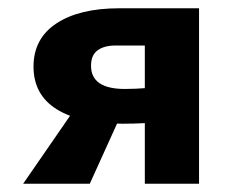

<svg xmlns="http://www.w3.org/2000/svg" viewBox="-20 -444 557 464"><path d="M330 0V-334H259Q232 -334 216 -322.5Q200 -311 200 -285Q200 -257 220.5 -243Q241 -229 282 -229Q307 -229 338 -231.5Q369 -234 389 -238V-152Q362 -148 332 -146.5Q302 -145 277 -145Q173 -145 117 -180Q61 -215 61 -283Q61 -351 116.5 -387.5Q172 -424 268 -424H461V0ZM36 0 174 -200 270 -161 197 0Z"/></svg>

Font: Ysabeau Infant ExtraBold
Style: Regular
Weight: 800
Designer: Christian Thalmann (Catharsis Fonts)
Version: Version 2.001;gftools[0.9.30]; featfreeze: ss01,ss02,lnum